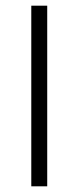

<svg xmlns="http://www.w3.org/2000/svg" viewBox="-20 -655 276 675"><path d="M146 -635V0H90V-635Z"/></svg>

Font: Linear
Style: Regular
Weight: 400
Designer: Braydon G. Fuller
Foundry: Braydon G. Fuller
Version: Version 1.000;PS 001.000;hotconv 1.0.38